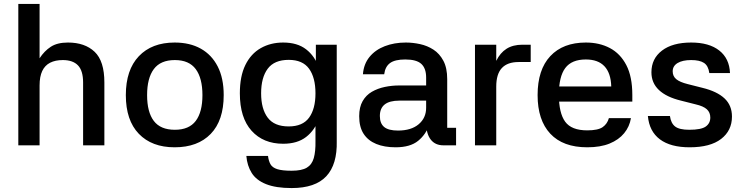

<svg xmlns="http://www.w3.org/2000/svg" viewBox="-20 -738 3776 975"><path d="M181 0H73V-718H181V-442Q205 -479 238 -500.5Q271 -522 325 -522Q411 -522 460.5 -475Q510 -428 510 -319V0H402V-319Q402 -379 376 -406Q350 -433 299 -433Q261 -433 234.5 -419.5Q208 -406 194.5 -377.5Q181 -349 181 -304Z M867 10Q751 10 685 -58.5Q619 -127 619 -255Q619 -383 685 -452.5Q751 -522 867 -522Q944 -522 999.5 -491Q1055 -460 1085.5 -400.5Q1116 -341 1116 -255Q1116 -126 1050 -58Q984 10 867 10ZM868 -79Q940 -79 974 -124Q1008 -169 1008 -255Q1008 -341 974 -387Q940 -433 868 -433Q795 -433 761 -387Q727 -341 727 -255Q727 -169 761 -124Q795 -79 868 -79Z M1418 -8Q1317 -8 1257.5 -74Q1198 -140 1198 -264Q1198 -351 1226 -408Q1254 -465 1304 -493.5Q1354 -522 1418 -522Q1490 -522 1534.5 -487.5Q1579 -453 1599 -394.5Q1619 -336 1619 -264Q1619 -193 1599 -135Q1579 -77 1534.5 -42.5Q1490 -8 1418 -8ZM1446 -96Q1517 -96 1549.5 -140.5Q1582 -185 1582 -264Q1582 -344 1549.5 -389Q1517 -434 1446 -434Q1373 -434 1339.5 -389Q1306 -344 1306 -264Q1306 -185 1339.5 -140.5Q1373 -96 1446 -96ZM1584 -511H1690V-9H1582V-399L1584 -407ZM1690 -22Q1693 97 1637 157Q1581 217 1461 217Q1381 217 1331 197Q1281 177 1258 140Q1235 103 1231 54H1341Q1344 79 1353.5 96Q1363 113 1388 121Q1413 129 1461 129Q1512 129 1538 113.5Q1564 98 1573.5 64.5Q1583 31 1582 -22Z M2296 0H2232Q2190 0 2167.5 -29Q2145 -58 2144 -111L2161 -108Q2144 -56 2103.5 -23Q2063 10 1989 10Q1932 10 1890.5 -7Q1849 -24 1826.5 -58.5Q1804 -93 1804 -148Q1804 -194 1821.5 -224.5Q1839 -255 1868.5 -272Q1898 -289 1934 -296.5Q1970 -304 2007 -304H2144V-344Q2144 -391 2119.5 -413.5Q2095 -436 2038 -436Q1986 -436 1961 -418Q1936 -400 1931 -361H1823Q1827 -413 1856.5 -449Q1886 -485 1934 -503.5Q1982 -522 2041 -522Q2076 -522 2113 -514Q2150 -506 2181 -486Q2212 -466 2231.5 -429.5Q2251 -393 2251 -336V-89H2296ZM1909 -149Q1909 -111 1931 -93Q1953 -75 2001 -75Q2068 -75 2106 -107Q2144 -139 2144 -191V-227H2008Q1958 -227 1933.5 -207.5Q1909 -188 1909 -149Z M2500 0H2392V-511H2500V-429Q2520 -470 2552.5 -490.5Q2585 -511 2633 -511H2675V-423H2613Q2557 -423 2528.5 -392.5Q2500 -362 2500 -298Z M2769 -299H3084Q3082 -367 3049.5 -401.5Q3017 -436 2955 -436Q2883 -436 2850.5 -392.5Q2818 -349 2818 -257Q2818 -164 2850 -120Q2882 -76 2962 -76Q3017 -76 3040.5 -92.5Q3064 -109 3072 -138H3184Q3177 -95 3149.5 -61.5Q3122 -28 3075.5 -9Q3029 10 2962 10Q2839 10 2774.5 -59Q2710 -128 2710 -255Q2710 -384 2774.5 -453Q2839 -522 2955 -522Q3024 -522 3077 -494Q3130 -466 3160.5 -407.5Q3191 -349 3191 -256V-222H2768Z M3582 -367Q3577 -404 3555 -418.5Q3533 -433 3490 -433Q3446 -433 3421 -418Q3396 -403 3396 -376Q3396 -351 3414 -336Q3432 -321 3472 -311L3547 -292Q3621 -274 3659 -238.5Q3697 -203 3697 -146Q3697 -75 3642 -32.5Q3587 10 3482 10Q3385 10 3331 -30.5Q3277 -71 3270 -149H3382Q3387 -112 3408.5 -95.5Q3430 -79 3480 -79Q3541 -79 3564 -95.5Q3587 -112 3587 -141Q3587 -167 3569.5 -183Q3552 -199 3513 -208L3438 -227Q3364 -245 3326 -281Q3288 -317 3288 -371Q3288 -440 3341.5 -481Q3395 -522 3490 -522Q3581 -522 3632.5 -481.5Q3684 -441 3687 -367Z"/></svg>

Font: 42dot Sans Light SemiBold
Style: Regular
Weight: 600
Version: Version 1.000